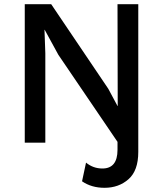

<svg xmlns="http://www.w3.org/2000/svg" viewBox="-20 -680 776 915"><path d="M478 215Q416 215 371 184L390 95Q424 123 468 123Q540 123 540 34V-4L258 -419L193 -538H192L196 -426V0H98V-660H224L496 -257L540 -175H541L540 -660H639V44Q639 133 592.5 174Q546 215 478 215Z"/></svg>

Font: Elaine Sans Medium
Style: Regular
Weight: 500
Designer: Wei Huang
Foundry: Wei Huang
Version: Version 2.001;December 24, 2019;FontCreator 12.0.0.2547 64-b